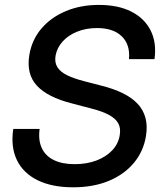

<svg xmlns="http://www.w3.org/2000/svg" viewBox="-20 -759 671 790"><path d="M280.8 11.7Q194.3 11.7 135 -17.3Q75.7 -46.4 49.6 -100.3Q23.4 -154.3 34.7 -228.5H143.1Q136.7 -182.6 151.9 -149.9Q167 -117.2 201.7 -100.3Q236.3 -83.5 287.1 -83.5Q336.4 -83.5 376.2 -98.4Q416 -113.3 441.7 -140.4Q467.3 -167.5 472.7 -203.1Q477.5 -231.4 466.6 -251.5Q455.6 -271.5 428 -286.4Q400.4 -301.3 354 -313L275.9 -333.5Q175.8 -358.9 131.8 -406.5Q87.9 -454.1 100.6 -532.2Q110.8 -594.7 150.1 -641.1Q189.5 -687.5 250.5 -713.1Q311.5 -738.8 387.2 -738.8Q465.8 -738.8 520 -711.4Q574.2 -684.1 599.6 -634Q625 -584 615.7 -515.6H510.7Q516.1 -575.7 481 -609.6Q445.8 -643.6 379.4 -643.6Q334.5 -643.6 297.9 -628.9Q261.2 -614.3 237.8 -588.4Q214.4 -562.5 208.5 -529.3Q204.1 -502 216.1 -482.7Q228 -463.4 255.6 -449.7Q283.2 -436 326.7 -424.8L399.9 -405.8Q448.2 -393.6 485.1 -375.5Q522 -357.4 545.7 -332.5Q569.3 -307.6 578.4 -274.4Q587.4 -241.2 580.6 -199.2Q570.3 -135.7 530.3 -88.1Q490.2 -40.5 426.8 -14.4Q363.3 11.7 280.8 11.7Z"/></svg>

Font: Inter 28pt Medium
Style: Italic
Weight: 500
Italic angle: -9.3988°
Designer: Rasmus Andersson
Foundry: rsms
Version: Version 4.001;git-66647c0bb